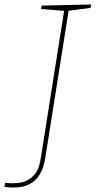

<svg xmlns="http://www.w3.org/2000/svg" viewBox="-66 -712 426 856"><path d="M119 -687 340 -692 338 -677 233 -663 241 -671 136 -9Q134 6 127.5 28.5Q121 51 106.5 73Q92 95 64.5 109.5Q37 124 -7 124Q-25 124 -46 121L-43 103Q-35 104 -27 104.5Q-19 105 -9 105Q30 105 53.5 93Q77 81 90 63.5Q103 46 108.5 26.5Q114 7 116 -8L221 -671L228 -663L117 -672Z"/></svg>

Font: Bitter Thin Thin
Style: Italic
Weight: 250
Italic angle: -9°
Version: Version 2.002